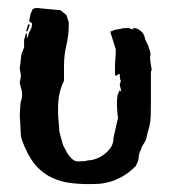

<svg xmlns="http://www.w3.org/2000/svg" viewBox="-20 -457 434 486"><path d="M30 -166 32 -198Q36 -207 36 -219Q36 -226 33 -235L30 -247L33 -265Q33 -268 31.5 -274.5Q30 -281 30 -283L34 -319L41 -337V-355Q41 -357 43 -363Q45 -369 45 -371L48 -373V-362H50Q52 -372 56.5 -380Q61 -388 61 -396V-398L54 -403Q54 -408 55.5 -412.5Q57 -417 57 -421L63 -434L71 -437Q72 -437 81.5 -436Q91 -435 102.5 -434Q114 -433 123.5 -432Q133 -431 133 -431L148 -419L154 -401V-393Q154 -367 148 -342.5Q142 -318 142 -289V-259V-253Q134 -236 130.5 -219.5Q127 -203 127 -183V-171Q127 -162 128.5 -147.5Q130 -133 130 -126Q130 -125 131.5 -119Q133 -113 135 -106Q137 -99 138.5 -93.5Q140 -88 141 -87Q149 -70 155.5 -62Q162 -54 167.5 -51Q173 -48 179 -48.5Q185 -49 191 -49Q198 -49 202 -51Q212 -51 223 -55Q234 -59 244 -66.5Q254 -74 260.5 -84Q267 -94 267 -105V-107L279 -160Q278 -161 277.5 -167Q277 -173 276.5 -180Q276 -187 276 -193Q276 -199 276 -201L277 -212Q277 -216 279.5 -221Q282 -226 282 -228L287 -226L283 -243L286 -252Q284 -255 283.5 -261Q283 -267 283 -270Q281 -270 278 -268Q275 -266 275 -265L271 -267V-281Q271 -298 272 -307.5Q273 -317 273 -332L259 -377L265 -379Q267 -380 269.5 -381Q272 -382 274 -382L280 -383Q289 -385 292 -385.5Q295 -386 303 -386Q308 -386 310 -384.5Q312 -383 317 -383H319Q318 -384 317 -384Q316 -384 316 -385Q316 -386 319 -386Q327 -386 336 -379Q345 -372 347 -359Q350 -351 354 -344Q356 -338 358.5 -331Q361 -324 361 -319Q361 -318 360.5 -317Q360 -316 360 -314V-310Q360 -302 361.5 -295.5Q363 -289 364 -281L362 -275V-200V-198Q362 -175 361.5 -163.5Q361 -152 359.5 -143.5Q358 -135 355.5 -127.5Q353 -120 350 -105Q347 -97 343 -92Q339 -87 337 -79Q331 -67 331 -58.5Q331 -50 323 -36Q306 -19 288.5 -9.5Q271 0 255.5 4Q240 8 226.5 8.5Q213 9 204 9Q180 9 157 6Q134 3 113 -6.5Q92 -16 74.5 -34Q57 -52 44 -82Q41 -88 37 -99Q33 -110 33 -112ZM55 -395V-393Q55 -392 54 -389.5Q53 -387 52 -385L50 -378H46L51 -395Z"/></svg>

Font: East Sea Dokdo Cyrillic
Style: Regular
Weight: 400
Version: Version 1.00 July 4, 2018, initial release